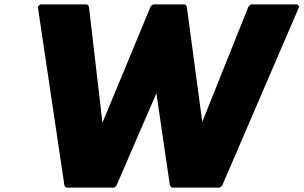

<svg xmlns="http://www.w3.org/2000/svg" viewBox="-20 -852 1390 879"><path d="M766 7H986L997 -2L1350 -822L1341 -832H1129L1118 -823L906 -294L835 -823L827 -832H681L670 -823L449 -290L387 -823L379 -832H165L153 -822L275 -2L283 7H503L513 -2L696 -425L758 -2Z"/></svg>

Font: Hussar Woodtype
Style: UltraObl
Weight: 900
Foundry: Cannot Into Space Fonts
Version: Version 1.07